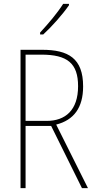

<svg xmlns="http://www.w3.org/2000/svg" viewBox="-20 -971 496 991"><path d="M336 -944V-951H306C274 -901 232 -852 187 -803V-793H203C246 -832 303 -896 336 -944ZM197 -714H86V0H112V-321H244L403 0H434L270 -328C361 -351 409 -415 409 -525C409 -670 333 -714 197 -714ZM193 -689C327 -689 383 -645 383 -526C383 -402 317 -347 221 -347H112V-689Z"/></svg>

Font: Noto Sans Hebrew Condensed Thin
Style: Regular
Weight: 100
Width: 3
Designer: Monotype Design Team
Foundry: Monotype Imaging Inc.
Version: Version 2.004